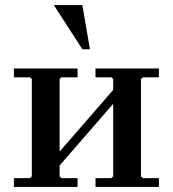

<svg xmlns="http://www.w3.org/2000/svg" viewBox="-20 -740 685 760"><path d="M216 -42 223 -35H287V0H35V-35H99L106 -42V-427L99 -434H35V-469H287V-434H223L216 -427ZM538 -42 546 -35H609V0H358V-35H421L428 -42V-427L421 -434H358V-469H609V-434H546L538 -427ZM428 -329 216 -85V-140L428 -384ZM306 -545 193 -720H306L336 -545Z"/></svg>

Font: Brygada 1918 SemiBold
Style: Regular
Weight: 600
Designer: Mateusz Machalski | Borys Kosmynka | Przemek Hoffer
Foundry: NIEPODLEGLA 2018
Version: Version 3.006